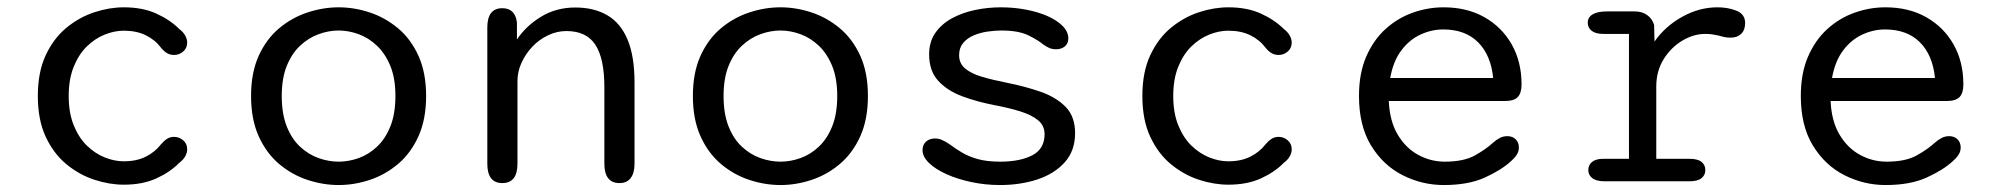

<svg xmlns="http://www.w3.org/2000/svg" viewBox="-20 -508 5611 538"><path d="M327 9.5Q287 9.5 244.8 -4.2Q202.5 -18 166.5 -47.5Q130.5 -77 108.2 -124.5Q86 -172 86 -239Q86 -306 108.2 -353.5Q130.5 -401 166.5 -430.5Q202.5 -460 244.8 -473.8Q287 -487.5 327 -487.5Q379.5 -487.5 418 -470Q456.5 -452.5 482 -427Q493.5 -418.5 499 -408.2Q504.5 -398 504.5 -389Q504.5 -373 493.2 -363.5Q482 -354 468 -354Q456.5 -354 447.8 -359.2Q439 -364.5 431 -374.5Q414.5 -396.5 388.5 -409.2Q362.5 -422 327 -422Q300.5 -422 273.2 -411Q246 -400 223.2 -377.8Q200.5 -355.5 186.5 -320.8Q172.5 -286 172.5 -239Q172.5 -192 186.5 -157.2Q200.5 -122.5 223.2 -100.2Q246 -78 273.2 -67Q300.5 -56 327 -56Q362.5 -56 388.5 -69Q414.5 -82 431 -103.5Q439 -113 447.8 -118.8Q456.5 -124.5 468 -124.5Q482 -124.5 493.2 -115Q504.5 -105.5 504.5 -89.5Q504.5 -80 499 -70Q493.5 -60 482 -51.5Q456.5 -25.5 418 -8Q379.5 9.5 327 9.5Z M929 10.5Q885.5 10.5 842 -3.8Q798.5 -18 762.5 -48.2Q726.5 -78.5 705 -126Q683.5 -173.5 683.5 -239Q683.5 -304.5 705 -351.8Q726.5 -399 762.5 -429Q798.5 -459 842 -473.2Q885.5 -487.5 929 -487.5Q972.5 -487.5 1015.8 -473.2Q1059 -459 1095 -429Q1131 -399 1152.5 -351.8Q1174 -304.5 1174 -239Q1174 -173.5 1152.5 -126Q1131 -78.5 1095 -48.2Q1059 -18 1015.8 -3.8Q972.5 10.5 929 10.5ZM929 -55Q957 -55 985 -65Q1013 -75 1036.2 -96.8Q1059.5 -118.5 1073.8 -153.8Q1088 -189 1088 -239Q1088 -288.5 1073.8 -323.2Q1059.5 -358 1036.2 -380Q1013 -402 985 -412.2Q957 -422.5 929 -422.5Q901 -422.5 872.8 -412.2Q844.5 -402 821 -380Q797.5 -358 783.5 -323.2Q769.5 -288.5 769.5 -239Q769.5 -189 783.5 -153.8Q797.5 -118.5 821 -96.8Q844.5 -75 872.8 -65Q901 -55 929 -55Z M1716 5Q1673.5 5 1673.5 -49.5V-264Q1673.5 -343.5 1648.5 -382.2Q1623.5 -421 1567 -421Q1540.5 -421 1515.8 -409.2Q1491 -397.5 1472 -377.5Q1453 -357.5 1441.5 -332.5Q1430 -307.5 1430 -281.5V-49.5Q1430 5 1387.5 5Q1345.5 5 1345.5 -49.5V-431Q1345.5 -485 1387.5 -485Q1423.5 -485 1428.5 -445V-397.5Q1454 -435.5 1496.2 -461.2Q1538.5 -487 1592 -487Q1644.5 -487 1681.8 -465.2Q1719 -443.5 1738.5 -397Q1758 -350.5 1758 -276.5V-49.5Q1758 -23 1747.2 -9Q1736.5 5 1716 5Z M2167 10.5Q2123.5 10.5 2080 -3.8Q2036.5 -18 2000.5 -48.2Q1964.5 -78.5 1943 -126Q1921.5 -173.5 1921.5 -239Q1921.5 -304.5 1943 -351.8Q1964.5 -399 2000.5 -429Q2036.5 -459 2080 -473.2Q2123.5 -487.5 2167 -487.5Q2210.5 -487.5 2253.8 -473.2Q2297 -459 2333 -429Q2369 -399 2390.5 -351.8Q2412 -304.5 2412 -239Q2412 -173.5 2390.5 -126Q2369 -78.5 2333 -48.2Q2297 -18 2253.8 -3.8Q2210.5 10.5 2167 10.5ZM2167 -55Q2195 -55 2223 -65Q2251 -75 2274.2 -96.8Q2297.5 -118.5 2311.8 -153.8Q2326 -189 2326 -239Q2326 -288.5 2311.8 -323.2Q2297.5 -358 2274.2 -380Q2251 -402 2223 -412.2Q2195 -422.5 2167 -422.5Q2139 -422.5 2110.8 -412.2Q2082.5 -402 2059 -380Q2035.5 -358 2021.5 -323.2Q2007.5 -288.5 2007.5 -239Q2007.5 -189 2021.5 -153.8Q2035.5 -118.5 2059 -96.8Q2082.5 -75 2110.8 -65Q2139 -55 2167 -55Z M2782 10.5Q2741 10.5 2702 2.2Q2663 -6 2632 -20Q2601 -34 2583 -51.5Q2565 -69 2565 -87Q2565 -102.5 2574.8 -111.2Q2584.5 -120 2600.5 -120Q2610 -120 2619.2 -116Q2628.5 -112 2640.5 -104Q2656.5 -92 2675.2 -80.8Q2694 -69.5 2720 -62.2Q2746 -55 2782.5 -55Q2838.5 -55 2872.8 -73Q2907 -91 2907 -132Q2907 -156 2888.8 -171Q2870.5 -186 2839.2 -195.8Q2808 -205.5 2768.5 -213Q2718.5 -222.5 2676.2 -238.2Q2634 -254 2608.8 -281.8Q2583.5 -309.5 2583.5 -355.5Q2583.5 -391 2601 -416Q2618.5 -441 2647.5 -456.8Q2676.5 -472.5 2712.2 -480Q2748 -487.5 2784.5 -487.5Q2821 -487.5 2855 -481Q2889 -474.5 2915.5 -462.8Q2942 -451 2957.8 -435Q2973.5 -419 2973.5 -400.5Q2973.5 -386 2963.8 -378Q2954 -370 2939.5 -370Q2929 -370 2921 -373.2Q2913 -376.5 2903 -383.5Q2889 -395.5 2861.5 -409Q2834 -422.5 2785.5 -422.5Q2767.5 -422.5 2747 -419.5Q2726.5 -416.5 2708.2 -408.8Q2690 -401 2678.8 -387.5Q2667.5 -374 2667.5 -353.5Q2667.5 -330 2684.8 -315.8Q2702 -301.5 2731.8 -292.8Q2761.5 -284 2799.5 -276.5Q2850.5 -266.5 2894.8 -251.2Q2939 -236 2965.8 -208.8Q2992.5 -181.5 2992.5 -135Q2992.5 -85.5 2963.5 -53.2Q2934.5 -21 2886.8 -5.2Q2839 10.5 2782 10.5Z M3422 9.5Q3382 9.5 3339.8 -4.2Q3297.5 -18 3261.5 -47.5Q3225.5 -77 3203.2 -124.5Q3181 -172 3181 -239Q3181 -306 3203.2 -353.5Q3225.5 -401 3261.5 -430.5Q3297.5 -460 3339.8 -473.8Q3382 -487.5 3422 -487.5Q3474.5 -487.5 3513 -470Q3551.5 -452.5 3577 -427Q3588.5 -418.5 3594 -408.2Q3599.5 -398 3599.5 -389Q3599.5 -373 3588.2 -363.5Q3577 -354 3563 -354Q3551.5 -354 3542.8 -359.2Q3534 -364.5 3526 -374.5Q3509.5 -396.5 3483.5 -409.2Q3457.5 -422 3422 -422Q3395.5 -422 3368.2 -411Q3341 -400 3318.2 -377.8Q3295.5 -355.5 3281.5 -320.8Q3267.5 -286 3267.5 -239Q3267.5 -192 3281.5 -157.2Q3295.5 -122.5 3318.2 -100.2Q3341 -78 3368.2 -67Q3395.5 -56 3422 -56Q3457.5 -56 3483.5 -69Q3509.5 -82 3526 -103.5Q3534 -113 3542.8 -118.8Q3551.5 -124.5 3563 -124.5Q3577 -124.5 3588.2 -115Q3599.5 -105.5 3599.5 -89.5Q3599.5 -80 3594 -70Q3588.5 -60 3577 -51.5Q3551.5 -25.5 3513 -8Q3474.5 9.5 3422 9.5Z M4025.5 10.5Q3965 10.5 3910.5 -17Q3856 -44.5 3822 -100Q3788 -155.5 3788 -239Q3788 -302.5 3808.2 -349.2Q3828.5 -396 3862.5 -426.8Q3896.5 -457.5 3938.8 -472.5Q3981 -487.5 4025 -487.5Q4090.5 -487.5 4139.5 -459.8Q4188.5 -432 4216 -383.5Q4243.5 -335 4243.5 -271.5Q4243.5 -247 4232.8 -236Q4222 -225 4197.5 -225H3871.5Q3874 -168.5 3896.5 -130.8Q3919 -93 3954 -74Q3989 -55 4028.5 -55Q4081.5 -55 4112.8 -72.5Q4144 -90 4164 -108.5Q4173 -116.5 4182.8 -121.5Q4192.5 -126.5 4203.5 -126.5Q4218 -126.5 4227 -117.8Q4236 -109 4236 -94.5Q4236 -83.5 4229.8 -74Q4223.5 -64.5 4213 -55.5Q4186 -31 4140 -10.2Q4094 10.5 4025.5 10.5ZM3875.5 -289.5H4164Q4157.5 -354 4121.5 -389.8Q4085.5 -425.5 4024 -425.5Q3991.5 -425.5 3960.5 -411.2Q3929.5 -397 3906.8 -367Q3884 -337 3875.5 -289.5Z M4621 -63H4714Q4737.5 -63 4748 -54.2Q4758.5 -45.5 4758.5 -31.5Q4758.5 -17.5 4747.8 -8.8Q4737 0 4714 0H4476.5Q4453 0 4441.8 -8.8Q4430.5 -17.5 4430.5 -31.5Q4430.5 -45.5 4441 -54.2Q4451.5 -63 4472.5 -63H4544.5V-413H4472.5Q4451.5 -413 4440.2 -421.5Q4429 -430 4429 -444.5Q4429 -459.5 4442.8 -467.8Q4456.5 -476 4483 -476H4561Q4581 -476 4595.2 -466Q4609.5 -456 4615 -438L4616 -391.5Q4646 -434.5 4693.8 -461Q4741.5 -487.5 4792.5 -487.5Q4822.5 -487.5 4846.2 -477.8Q4870 -468 4870 -443.5Q4870 -424 4859 -413.2Q4848 -402.5 4829.5 -402.5Q4819.5 -402.5 4811.5 -404.2Q4803.5 -406 4795 -408.5Q4786.5 -410.5 4777.2 -411.8Q4768 -413 4758.5 -413Q4725.5 -413 4693.8 -394Q4662 -375 4641.5 -341.8Q4621 -308.5 4621 -266Z M5263.5 10.5Q5203 10.5 5148.5 -17Q5094 -44.5 5060 -100Q5026 -155.5 5026 -239Q5026 -302.5 5046.2 -349.2Q5066.5 -396 5100.5 -426.8Q5134.5 -457.5 5176.8 -472.5Q5219 -487.5 5263 -487.5Q5328.5 -487.5 5377.5 -459.8Q5426.5 -432 5454 -383.5Q5481.5 -335 5481.5 -271.5Q5481.5 -247 5470.8 -236Q5460 -225 5435.5 -225H5109.5Q5112 -168.5 5134.5 -130.8Q5157 -93 5192 -74Q5227 -55 5266.5 -55Q5319.5 -55 5350.8 -72.5Q5382 -90 5402 -108.5Q5411 -116.5 5420.8 -121.5Q5430.5 -126.5 5441.5 -126.5Q5456 -126.5 5465 -117.8Q5474 -109 5474 -94.5Q5474 -83.5 5467.8 -74Q5461.5 -64.5 5451 -55.5Q5424 -31 5378 -10.2Q5332 10.5 5263.5 10.5ZM5113.5 -289.5H5402Q5395.5 -354 5359.5 -389.8Q5323.5 -425.5 5262 -425.5Q5229.5 -425.5 5198.5 -411.2Q5167.5 -397 5144.8 -367Q5122 -337 5113.5 -289.5Z"/></svg>

Font: Sono Monospace
Style: Regular
Weight: 400
Designer: Tyler Finck
Foundry: Tyler Finck
Version: Version 2.112